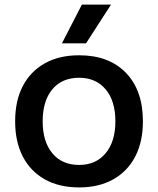

<svg xmlns="http://www.w3.org/2000/svg" viewBox="-20 -805 690 837"><path d="M325 12Q238 12 175.5 -23Q113 -58 79.5 -122.5Q46 -187 46 -276Q46 -366 79.5 -430Q113 -494 175.5 -529Q238 -564 325 -564Q455 -564 529 -487.5Q603 -411 603 -276Q603 -187 569.5 -122.5Q536 -58 473.5 -23Q411 12 325 12ZM325 -86Q398 -86 440.5 -137Q483 -188 483 -276Q483 -365 440.5 -415.5Q398 -466 325 -466Q250 -466 208 -415.5Q166 -365 166 -276Q166 -188 208 -137Q250 -86 325 -86ZM250 -616 337 -785H464L355 -616Z"/></svg>

Font: Azeret Mono Thin Medium
Style: Regular
Weight: 500
Version: Version 1.002